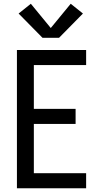

<svg xmlns="http://www.w3.org/2000/svg" viewBox="-20 -1001 540 1021"><path d="M70 0V-735H438V-655H160V-422H382V-342H160V-80H438V0ZM206 -800 79 -929 144 -981 250 -852 356 -981 421 -929 294 -800Z"/></svg>

Font: Iosevka SS04 Medium
Style: Regular
Weight: 500
Monospace: yes
Designer: Belleve Invis
Foundry: Belleve Invis
Version: Version 19.0.0; ttfautohint (v1.8.4)